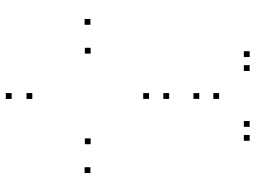

<svg xmlns="http://www.w3.org/2000/svg" viewBox="-129 -727 878 660"><g transform="rotate(90 310.0 -397.0)"><path d="M574.8 -248.8V-268.8H554.8V-248.8ZM320 -519.5V-539.5H300V-519.5ZM65.2 -248.8V-268.8H45.2V-248.8ZM320 22V2H300V22ZM164.3 -249.7V-269.7H144.3V-249.7ZM320 -450.3V-470.3H300V-450.3ZM475.7 -249.7V-269.7H455.7V-249.7ZM320 -49V-69H300V-49ZM464 -796.2V-816.2H444V-796.2ZM416 -796.2V-816.2H396V-796.2ZM320 -691.2V-711.2H300V-691.2ZM224 -796.2V-816.2H204V-796.2ZM176 -796.2V-816.2H156V-796.2ZM320 -623V-643H300V-623Z"/></g></svg>

Font: Monaspace Xenon Dots Var
Style: Regular
Weight: 400
Designer: Riley Cran and the Lettermatic Team
Version: Version 1.100 (Monaspace Xenon Dots)